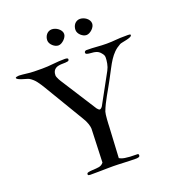

<svg xmlns="http://www.w3.org/2000/svg" viewBox="-181 -1017 1045 1144"><g transform="rotate(-20 341.5 -444.5)"><path d="M389.2 -33.7Q395 -30.3 402.8 -27.3Q410.6 -24.4 423.1 -22.2Q435.5 -20 454.6 -18.8Q473.6 -17.6 502.4 -17.6Q509.3 -17.6 509.3 -8.3Q509.3 0 501.2 2.2Q493.2 4.4 485.4 4.4Q466.3 4.4 446.3 3.7Q426.3 2.9 407.7 2.2Q389.2 1.5 372.1 0.7Q355 0 341.8 0Q322.3 0 308.8 0.2Q295.4 0.5 280.8 0.7Q266.1 1 246.6 1.2Q227.1 1.5 194.8 1.5Q189 1.5 185.1 0Q181.2 -1.5 181.2 -6.8Q181.2 -12.7 185.5 -15.1Q187.5 -16.6 192.9 -17.6Q198.2 -18.6 204.3 -19.3Q210.4 -20 216.1 -20.3Q221.7 -20.5 224.1 -20.5Q233.9 -21.5 242.9 -22Q252 -22.5 260 -24.2Q268.1 -25.9 275.1 -30Q282.2 -34.2 288.6 -42L296.4 -254.4Q296.4 -265.6 289.6 -286.4Q282.7 -307.1 269 -328.6L118.2 -580.6Q105.5 -602.1 89.8 -623.3Q74.2 -644.5 51.3 -658.7Q45.4 -662.1 33 -665.5Q20.5 -668.9 7.8 -673.1Q-4.9 -677.2 -14.4 -682.1Q-23.9 -687 -23.9 -692.9Q-23.9 -695.8 -16.4 -697.5Q-8.8 -699.2 -4.4 -699.2H2.4Q12.2 -699.2 21.2 -697.8Q30.3 -696.3 43.5 -695.3Q67.9 -691.9 93.3 -691.4Q118.7 -690.9 144 -690.9Q177.7 -690.9 214.8 -695.1Q252 -699.2 287.6 -699.2Q290 -699.2 293.7 -699Q297.4 -698.7 300.5 -698Q303.7 -697.3 306.2 -695.6Q308.6 -693.8 308.6 -690.9Q308.6 -680.7 299.3 -679.2Q292 -677.7 283.7 -677.2Q275.4 -676.8 266.6 -676.8Q254.4 -676.8 242.9 -674.8Q231.4 -672.9 222.7 -667.5Q213.9 -662.1 208.5 -652.1Q203.1 -642.1 203.1 -626Q203.1 -621.1 206.1 -613.5Q209 -606 213.1 -598.1Q217.3 -590.3 221.7 -583.3Q226.1 -576.2 228.5 -572.8L366.2 -357.4Q369.6 -353 374.3 -348.9Q378.9 -344.7 382.3 -344.7Q386.2 -344.7 391.1 -348.6Q396 -352.5 399.9 -358.4L502.9 -546.4Q513.2 -565.4 517.1 -587.2Q521 -608.9 521 -623.5Q521 -634.8 516.6 -642.1Q512.2 -649.4 502.9 -659.7Q494.1 -668.5 484.4 -672.1Q474.6 -675.8 464.4 -677.2Q454.1 -678.7 443.8 -679.2Q433.6 -679.7 423.8 -682.6Q414.6 -684.6 414.6 -693.4Q414.6 -697.8 418.7 -701.2Q422.9 -704.6 427.2 -704.6Q446.3 -704.6 462.6 -703.9Q479 -703.1 494.1 -701.9Q509.3 -700.7 523.9 -700Q538.6 -699.2 554.7 -699.2Q574.2 -699.2 586.4 -700Q598.6 -700.7 611.6 -701.9Q624.5 -703.1 642.6 -703.9Q660.6 -704.6 691.4 -704.6Q697.8 -704.6 702.6 -703.6Q707.5 -702.6 707.5 -699.2Q707.5 -692.4 697.3 -687.7Q687 -683.1 673.8 -680.2Q660.6 -677.2 647.9 -674.8Q635.3 -672.4 629.9 -669.9Q605 -656.2 588.1 -639.4Q571.3 -622.6 557.1 -601.1Q543 -579.6 528.8 -552Q514.6 -524.4 495.6 -489.3Q484.4 -468.3 472.7 -447.8Q460.9 -427.2 449.5 -406.7Q438 -386.2 427.5 -365Q417 -343.8 408.7 -321.8Q406.7 -315.9 405 -302.7Q403.3 -289.6 402.3 -275.1Q401.4 -260.7 400.6 -248Q399.9 -235.4 399.9 -230ZM228.5 -838.4Q228.5 -848.6 231.9 -858.4Q235.4 -868.2 241.5 -875.5Q247.6 -882.8 256.3 -887.2Q265.1 -891.6 275.9 -891.6Q285.2 -891.6 295.7 -887.9Q306.2 -884.3 315.2 -877.4Q324.2 -870.6 330.3 -861.3Q336.4 -852.1 336.4 -840.8Q336.4 -832 331.3 -822.8Q326.2 -813.5 318.1 -805.7Q310.1 -797.9 300.5 -792.7Q291 -787.6 281.7 -787.6Q272.9 -787.6 263.7 -791.7Q254.4 -795.9 246.6 -803Q238.8 -810.1 233.6 -819.3Q228.5 -828.6 228.5 -838.4ZM407.7 -839.4Q407.7 -849.6 410.9 -859.4Q414.1 -869.1 420.2 -876.5Q426.3 -883.8 435.1 -888.2Q443.8 -892.6 455.1 -892.6Q464.4 -892.6 474.9 -888.9Q485.4 -885.3 494.1 -878.7Q502.9 -872.1 508.8 -862.5Q514.6 -853 514.6 -841.8Q514.6 -833 509.8 -823.7Q504.9 -814.5 496.8 -806.6Q488.8 -798.8 479 -793.7Q469.2 -788.6 460 -788.6Q451.2 -788.6 442.1 -792.7Q433.1 -796.9 425.3 -804Q417.5 -811 412.6 -820.3Q407.7 -829.6 407.7 -839.4Z"/></g></svg>

Font: IM FELL French Canon SC
Style: Regular
Weight: 400
Designer: Igino Marini
Foundry: Igino Marini
Version: 3.00